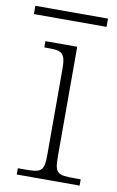

<svg xmlns="http://www.w3.org/2000/svg" viewBox="-93 -710 459 755"><g transform="rotate(10 137.0 -333.0)"><path d="M-14 -633H276V-666H-14ZM29 0H280V-25H255C187 -25 176 -30 176 -98V-536H49V-511H64C119 -511 134 -505 134 -439V-97C134 -30 122 -25 56 -25H29Z"/></g></svg>

Font: Noto Serif Gurmukhi ExtraLight
Style: Regular
Weight: 200
Designer: Vaibhav Singh and the Monotype Design Team
Foundry: Monotype Imaging Inc.
Version: Version 2.004